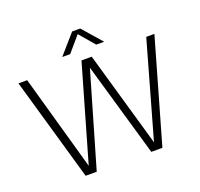

<svg xmlns="http://www.w3.org/2000/svg" viewBox="-156 -1119 1348 1294"><g transform="rotate(-20 518.0 -472.5)"><path d="M243 0 30.5 -740H93L285.5 -56L482.5 -740H556L753 -54.5L947 -740H1005.5L793.5 0H714L519 -674.5L322.5 0ZM368.5 -806 490 -945H548L669.5 -806H612.5L519 -915.5L425.5 -806Z"/></g></svg>

Font: Encode Sans Lt
Style: Regular
Weight: 300
Designer: Multiple Designers
Foundry: Impallari Type
Version: Version 3.002; ttfautohint (v1.8.3) -l 8 -r 50 -G 200 -x 14 